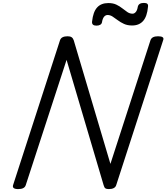

<svg xmlns="http://www.w3.org/2000/svg" viewBox="-20 -1284 1142 1318"><path d="M105 14Q61 14 70 -14L392 -1008Q397 -1022 410 -1028.5Q423 -1035 444 -1035Q462 -1035 471.5 -1028.5Q481 -1022 486 -1008L738 -159L1013 -1008Q1018 -1022 1031 -1028.5Q1044 -1035 1065 -1035Q1111 -1035 1100 -1008L778 -14Q774 0 761 7Q748 14 727 14Q711 14 703.5 9Q696 4 691 -14L437 -873L157 -14Q153 0 140 7Q127 14 105 14ZM642 -1108Q609 -1108 612 -1136Q619 -1202 646.5 -1232.5Q674 -1263 724 -1263Q756 -1263 779 -1252Q802 -1241 820 -1226.5Q838 -1212 854.5 -1201Q871 -1190 890 -1190Q902 -1190 912 -1201.5Q922 -1213 926 -1238Q932 -1264 968 -1264Q985 -1264 991.5 -1257.5Q998 -1251 996 -1238Q990 -1171 962.5 -1140Q935 -1109 887 -1109Q855 -1109 831 -1120Q807 -1131 788 -1145.5Q769 -1160 752.5 -1170.5Q736 -1181 719 -1181Q704 -1181 694 -1168.5Q684 -1156 680 -1131Q678 -1120 668 -1114Q658 -1108 642 -1108Z"/></svg>

Font: Playwrite CO
Style: Regular
Weight: 400
Designer: Veronika Burian, José Scaglione
Foundry: TypeTogether
Version: Version 1.000